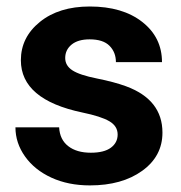

<svg xmlns="http://www.w3.org/2000/svg" viewBox="-20 -558 554 588"><path d="M340.3 -146Q340.3 -171.9 314.7 -186.8Q289.1 -201.7 232.4 -213.4Q43.9 -252.9 43.9 -373.5Q43.9 -443.8 102.3 -491Q160.6 -538.1 254.9 -538.1Q355.5 -538.1 415.8 -490.7Q476.1 -443.4 476.1 -367.7H335Q335 -397.9 315.4 -417.7Q295.9 -437.5 254.4 -437.5Q218.8 -437.5 199.2 -421.4Q179.7 -405.3 179.7 -380.4Q179.7 -356.9 201.9 -342.5Q224.1 -328.1 276.9 -317.6Q329.6 -307.1 365.7 -293.9Q477.5 -252.9 477.5 -151.9Q477.5 -79.6 415.5 -34.9Q353.5 9.8 255.4 9.8Q189 9.8 137.5 -13.9Q85.9 -37.6 56.6 -78.9Q27.3 -120.1 27.3 -168H161.1Q163.1 -130.4 189 -110.4Q214.8 -90.3 258.3 -90.3Q298.8 -90.3 319.6 -105.7Q340.3 -121.1 340.3 -146Z"/></svg>

Font: Vazir FD-UI
Style: Bold-FD-UI
Weight: 700
Designer: Saber Rastikerdar
Foundry: Saber Rastikerdar
Version: Version 30.0.0